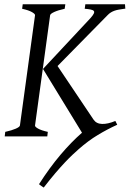

<svg xmlns="http://www.w3.org/2000/svg" viewBox="-20 -635 603 894"><path d="M2 0 4.4 -21Q35.2 -27.8 53.5 -35.9Q71.8 -43.9 72.8 -50.8L143.1 -564Q144 -569.8 128.9 -578.6Q113.8 -587.4 83 -594.2L85.9 -615.2H284.2L281.2 -594.2Q250.5 -587.4 232.4 -579.1Q214.4 -570.8 213.4 -564L143.1 -50.8Q142.1 -44.9 157 -36.4Q171.9 -27.8 202.6 -21L200.2 0ZM180.2 -314 401.4 -550.8Q413.1 -564 416.7 -571.8Q420.4 -579.6 416.7 -584Q413.1 -588.4 402.3 -590.6Q391.6 -592.8 374.5 -594.2L377.4 -615.2H562L563.5 -594.2H559.1Q544.9 -592.3 533.7 -590.3Q522.5 -588.4 513.4 -585.2Q504.4 -582 496.3 -577.1Q488.3 -572.3 480.5 -564L248 -327.6L415.5 -78.1Q428.7 -58.6 455.3 -57.9Q481.9 -57.1 517.1 -71.8L525.9 -54.2Q479.5 -33.2 435.1 -6.3Q390.6 20.5 345.7 60.1Q333 71.3 317.1 86.2Q301.3 101.1 281.5 122.1Q261.7 143.1 237.3 171.6Q212.9 200.2 183.6 238.3Q182.6 237.8 179.7 235.8Q176.8 233.9 173.3 231.4Q169.9 229 166.7 226.6Q163.6 224.1 161.6 222.7Q211.4 145 261.5 85.9Q311.5 26.9 361.8 -17.1Z"/></svg>

Font: Gentium Plus
Style: Italic
Weight: 400
Italic angle: -8°
Designer: J. Victor Gaultney, Annie Olsen, Iska Routamaa
Foundry: SIL International
Version: Version 1.510